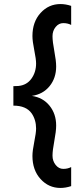

<svg xmlns="http://www.w3.org/2000/svg" viewBox="-20 -733 388 947"><path d="M46 -212V-308Q60 -308 71 -309Q112 -313 135 -345Q158 -377 158 -420Q158 -441 149 -485.5Q140 -530 140 -555Q140 -625 180 -669Q220 -713 278 -713Q304 -713 331 -704V-610Q314 -619 292 -619Q270 -619 254.5 -600Q239 -581 239 -554.5Q239 -528 248 -480.5Q257 -433 257 -405Q257 -348 224.5 -308Q192 -268 137 -260Q192 -252 224.5 -211.5Q257 -171 257 -114Q257 -86 248 -38.5Q239 9 239 35Q239 61 254.5 80.5Q270 100 292 100Q314 100 331 91V185Q304 194 278 194Q220 194 180 150Q140 106 140 36Q140 11 149 -33.5Q158 -78 158 -99Q158 -142 136 -174Q109 -212 46 -212Z"/></svg>

Font: Hind Medium
Style: Regular
Weight: 500
Designer: Manushi Parikh, Satya Rajpurohit
Foundry: Indian Type Foundry
Version: Version 1.201;PS 1.0;hotconv 1.0.78;makeotf.lib2.5.61930; tt